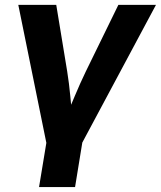

<svg xmlns="http://www.w3.org/2000/svg" viewBox="-20 -549 648 773"><path d="M168.5 35.6 53.7 -529.3H206.5L250.5 -261.7Q258.3 -212.9 262.9 -163.3Q267.6 -113.8 272.5 -63H239.3Q260.7 -113.8 281.5 -163.3Q302.2 -212.9 325.7 -261.7L456.5 -529.3H607.9L305.7 35.6ZM137.2 204.1 171.4 -2.9H315.9L282.2 204.1Z"/></svg>

Font: Inter 24pt
Style: Bold Italic
Weight: 700
Italic angle: -9.3988°
Version: Version 4.001;git-66647c0bb